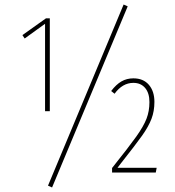

<svg xmlns="http://www.w3.org/2000/svg" viewBox="-20 -762 775 848"><path d="M200 -681V-271H179V-657L89 -592L79 -607L183 -681ZM526 -742 544 -734 210 66 192 58ZM662 -312Q662 -271 649 -237Q636 -203 608 -163.5Q580 -124 512 -38L499 -21H672L668 0H475V-20Q550 -114 582 -159Q614 -204 627 -237.5Q640 -271 640 -311Q640 -351 621 -373.5Q602 -396 569 -396Q521 -396 486 -348L471 -360Q493 -389 516.5 -402.5Q540 -416 569 -416Q613 -416 637.5 -387.5Q662 -359 662 -312Z"/></svg>

Font: Fira Sans Extra Condensed Thin
Style: Regular
Weight: 250
Width: 1
Designer: Carrois Corporate & Edenspiekermann AG
Foundry: Carrois Corporate GbR & Edenspiekermann AG
Version: Version 4.203